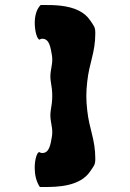

<svg xmlns="http://www.w3.org/2000/svg" viewBox="-20 -748 520 768"><path d="M295.7 -705.2C250.7 -728 192.8 -728 157 -728C152.5 -728 147.7 -728 142.6 -728C125.1 -710.7 119 -682.4 119 -655.9C119 -621.2 129.4 -589.6 138.2 -589.6C139.5 -589.6 140.8 -590.3 142 -591.8C144.2 -592.6 146.6 -593.1 149.2 -593.1C178 -593.1 182.1 -557 187 -531C188.5 -523.4 189.1 -516.5 189.1 -509.9C189.1 -485.7 181.5 -466.5 181.5 -442C181.5 -436.1 181.9 -429.8 183 -423C187 -400.5 189 -382.5 189 -364.5C189 -346.5 187 -328.5 183 -306C181.9 -299.2 181.5 -292.9 181.5 -287C181.5 -262.5 189.1 -243.3 189.1 -219.1C189.1 -212.5 188.5 -205.6 187 -198C182.1 -172 178 -135.9 149.2 -135.9C145.8 -135.9 142.8 -136.7 140 -138.1C139 -139.1 137.9 -139.6 136.9 -139.6C128.4 -139.6 118.8 -111 118.8 -76.8C118.8 -51.2 124.2 -22.5 139.4 -0.1C145.7 0 151.6 0 157 0C206.9 0 300 -1 341 -63C355.8 -85.1 361.2 -87.9 361.2 -113.2C361.2 -190.9 337.2 -230.2 329 -306C326.5 -328.5 325.3 -346.2 325.3 -364C325.3 -381.8 326.5 -399.5 329 -422C337.2 -497.8 361.2 -537.1 361.2 -614.8C361.2 -641 355.6 -644 341 -666C329.4 -683.6 313.6 -696.2 295.7 -705.2Z"/></svg>

Font: Chromatic Etruscan
Style: Regular
Weight: 400
Version: Version 000.910